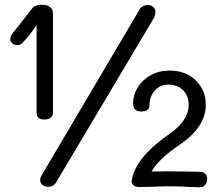

<svg xmlns="http://www.w3.org/2000/svg" viewBox="-20 -786 922 808"><path d="M166 -283Q134 -283 134 -313V-681Q130 -675 114.5 -653Q99 -631 75 -606Q66 -596 52 -596Q41 -596 32 -603.5Q23 -611 23 -623Q23 -635 38 -652L62 -682L117 -753Q129 -766 159 -766Q178 -766 190.5 -756.5Q203 -747 203 -730V-313Q203 -299 193.5 -291Q184 -283 166 -283ZM628 -711 217 -20Q206 0 183 0Q169 0 159 -7.5Q149 -15 149 -28Q149 -40 158 -53L565 -742Q578 -765 602 -765Q615 -765 624.5 -757Q634 -749 634 -735Q634 -722 628 -711ZM852 -32Q852 -18 843.5 -8Q835 2 821 2L781 1Q745 -2 690 -2Q664 -2 622 0L565 1Q550 1 541.5 -6.5Q533 -14 534 -26Q543 -77 582.5 -125Q622 -173 695 -224Q774 -279 774 -345Q774 -383 750 -406.5Q726 -430 688 -430Q654 -430 631.5 -404.5Q609 -379 609 -343Q609 -317 574 -317Q540 -317 540 -351Q540 -387 560 -419Q580 -451 615 -470Q650 -489 694 -489Q761 -489 803.5 -448Q846 -407 846 -345Q846 -251 735 -176Q643 -113 618 -64Q642 -65 690 -65L768 -64Q789 -63 821 -63Q836 -63 844 -54.5Q852 -46 852 -32Z"/></svg>

Font: Mali
Style: Regular
Weight: 400
Version: Version 1.000; ttfautohint (v1.6)